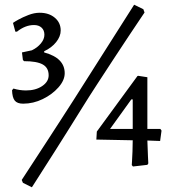

<svg xmlns="http://www.w3.org/2000/svg" viewBox="-20 -698 729 813"><path d="M78 -259Q53 -259 42.5 -272Q32 -285 31 -316L37 -323Q50 -319 63.5 -317Q77 -315 90 -315Q131 -315 158.5 -333.5Q186 -352 186 -379Q186 -411 161 -425Q136 -439 82 -439L77 -444L73 -476L115 -485Q138 -496 153 -514Q168 -532 168 -551Q168 -570 156 -581Q144 -592 124 -592Q87 -592 52 -564H45L35 -601Q40 -605 58 -615Q76 -625 100.5 -634.5Q125 -644 148 -644Q187 -644 212 -623Q237 -602 237 -569Q237 -544 218 -520Q199 -496 167 -481V-476Q211 -464 232.5 -442Q254 -420 254 -388Q254 -358 227.5 -328Q201 -298 161 -278.5Q121 -259 78 -259ZM115 95 77 76 72 64Q72 64 86 42.5Q100 21 123.5 -15Q147 -51 176 -95.5Q205 -140 235 -186.5Q265 -233 292 -275L548 -678L587 -659L592 -645Q592 -645 573.5 -617.5Q555 -590 525 -545Q495 -500 460 -446.5Q425 -393 390.5 -340Q356 -287 330 -245Q303 -202 273.5 -154.5Q244 -107 215.5 -62.5Q187 -18 164.5 17.5Q142 53 128.5 74Q115 95 115 95ZM543 7 538 1Q538 1 539 -15.5Q540 -32 541 -56.5Q542 -81 542 -104L388 -107L390 -141L562 -376L565 -377L604 -371V-152H659L664 -145L658 -101L604 -103Q605 -67 606.5 -36.5Q608 -6 608 -6L604 0ZM446 -152H542V-277H536Z"/></svg>

Font: Alegreya
Style: Regular
Weight: 400
Designer: Juan Pablo del Peral
Foundry: Huerta Tipografica
Version: Version 2.009